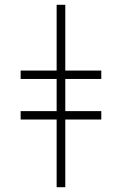

<svg xmlns="http://www.w3.org/2000/svg" viewBox="-20 -780 508 800"><path d="M252 -760H216V-486H66V-451H216V-317H66V-282H216V0H252V-282H402V-317H252V-451H402V-486H252Z"/></svg>

Font: Noto Sans SemiCondensed ExtraLight
Style: Regular
Weight: 200
Width: 4
Designer: Monotype Design Team
Foundry: Monotype Imaging Inc.
Version: Version 2.013